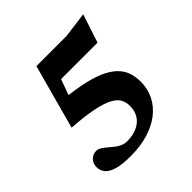

<svg xmlns="http://www.w3.org/2000/svg" viewBox="-185 -857 1024 1024"><g transform="rotate(-45 327.0 -345.0)"><path d="M230.5 13Q167 13 129.8 1.8Q92.5 -9.5 76.5 -29Q60.5 -48.5 60.5 -73.5Q60.5 -102.5 78.2 -120Q96 -137.5 121.5 -137.5Q134.5 -137.5 147.8 -129.2Q161 -121 174.8 -109.2Q188.5 -97.5 203.8 -85.2Q219 -73 236.2 -64.8Q253.5 -56.5 274 -56.5Q316.5 -56.5 349 -70.8Q381.5 -85 399.8 -112.8Q418 -140.5 418 -180Q418 -206.5 406.5 -228.8Q395 -251 363.2 -268.5Q331.5 -286 271.8 -298.5Q212 -311 115.5 -317.5L215 -682.5H443.5L587 -701.5L534 -540.5H228.5L286.5 -617L211.5 -409L189 -456Q280 -447 343.2 -432Q406.5 -417 447 -396Q487.5 -375 510 -349.2Q532.5 -323.5 541.2 -293.5Q550 -263.5 550 -229.5Q550 -177 528 -132.5Q506 -88 464.2 -55.2Q422.5 -22.5 363.5 -4.8Q304.5 13 230.5 13Z"/></g></svg>

Font: Newsreader
Style: Bold
Weight: 700
Designer: Hugues Gentile
Foundry: Production Type
Version: Version 1.003